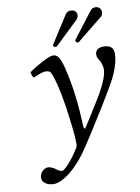

<svg xmlns="http://www.w3.org/2000/svg" viewBox="-96 -721 742 1019"><g transform="rotate(-10 274.5 -211.5)"><path d="M519.5 -615.2Q517.6 -603 508.8 -596.2L372.1 -485.8Q369.6 -483.9 365.7 -483.9Q361.3 -483.9 357.4 -487.8Q353.5 -491.7 354.5 -497.1Q354.5 -499 356.4 -501L462.9 -640.1Q472.2 -651.9 489.3 -651.9Q504.9 -651.9 513.7 -640.6Q522.5 -629.4 519.5 -615.2ZM388.7 -621.1Q386.7 -611.3 380.4 -605L253.9 -483.9Q250 -481 245.1 -481Q240.2 -481 236.6 -484.9Q232.9 -488.8 233.9 -494.1Q233.9 -495.1 235.8 -497.1L329.1 -643.1Q338.4 -657.2 357.9 -657.2Q374 -657.2 383.1 -646.7Q392.1 -636.2 388.7 -621.1ZM352.5 0 307.1 69.8Q259.3 143.6 204.6 188.5Q149.9 233.9 109.9 233.9Q99.1 233.9 86.2 230.7Q73.2 227.5 61 217.3Q48.8 207 48.8 191.9Q48.8 169.9 63.5 155.5Q78.1 141.1 95.2 141.1Q101.1 141.1 113 145.8Q125 150.4 129.9 154.8Q136.2 160.2 147.5 166.5Q158.7 172.9 165 172.9Q176.3 172.9 204.6 141.4Q232.9 109.9 262.2 62Q271 42.5 252.9 -95.7Q235.8 -231.9 212.9 -309.1Q203.6 -339.8 197.3 -351.1Q190.4 -362.3 169.4 -362.3Q148.9 -362.3 104 -340.8Q93.8 -351.1 90.8 -371.6Q120.1 -393.1 163.3 -416Q206.5 -439 223.1 -439Q241.7 -439 252.9 -422.4Q264.2 -405.8 274.9 -365.2Q295.4 -280.3 304.2 -206.1Q313 -131.8 317.9 -30.3L324.7 -27.3Q336.4 -43.9 355.5 -74.2L387.7 -126.5L401.4 -148.4Q477.1 -266.6 477.1 -321.3Q477.1 -349.6 456.1 -381.3Q450.7 -389.2 450.7 -401.9Q450.7 -439 497.1 -439Q549.3 -439 549.3 -391.6Q549.3 -348.6 522.5 -285.2Q512.7 -262.2 486.3 -216.8L434.6 -130.9L382.8 -47.9Q356 -5.9 352.5 0Z"/></g></svg>

Font: Linux Libertine G
Style: Italic
Weight: 400
Italic angle: -12°
Designer: Philipp H. Poll
Foundry: Philipp H. Poll
Version: Version 5.1.3